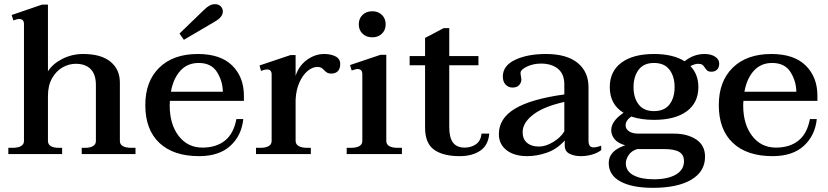

<svg xmlns="http://www.w3.org/2000/svg" viewBox="-20 -739 3972 921"><path d="M630 -30V0H372V-30H389Q412 -30 426 -38Q440 -46 440 -63V-331Q440 -382 415 -407.5Q390 -433 343 -433Q311 -433 280.5 -416Q250 -399 230 -364Q210 -329 210 -279V-63Q210 -46 224 -38Q238 -30 261 -30H278V0H20V-30H41Q66 -30 80.5 -38Q95 -46 95 -63V-624Q95 -648 71 -648Q63 -648 44 -641L36 -667L182 -717H210V-397Q233 -433 279 -456.5Q325 -480 379 -480Q465 -480 510 -443Q555 -406 555 -343V-63Q555 -46 569.5 -38Q584 -30 609 -30Z M862 -548 841 -578 959 -692Q986 -719 1010 -719Q1029 -719 1039 -708.5Q1049 -698 1049 -684Q1049 -657 1010 -635ZM795 -255Q794 -248 794 -234Q794 -143 837 -87Q880 -31 951 -31Q1017 -31 1059 -64.5Q1101 -98 1114 -168H1147Q1139 -89 1085 -39.5Q1031 10 935 10Q812 10 744.5 -53.5Q677 -117 677 -235Q677 -349 744 -414.5Q811 -480 929 -480Q1038 -480 1094 -424.5Q1150 -369 1150 -280V-255ZM800 -299H1049Q1048 -351 1020.5 -394Q993 -437 933 -437Q879 -437 845 -399.5Q811 -362 800 -299Z M1612 -432Q1612 -409 1600.5 -397.5Q1589 -386 1569 -386Q1557 -386 1550 -390Q1543 -394 1535 -402Q1528 -410 1521 -414Q1514 -418 1503 -418Q1479 -418 1455.5 -398.5Q1432 -379 1416 -343Q1400 -307 1398 -260V-64Q1398 -47 1412.5 -38.5Q1427 -30 1452 -30H1471V0H1208V-30H1230Q1254 -30 1268.5 -38Q1283 -46 1283 -63V-382Q1283 -406 1260 -406Q1251 -406 1232 -399L1225 -425L1374 -475H1398V-375Q1413 -423 1452 -451.5Q1491 -480 1535 -480Q1567 -480 1589.5 -468.5Q1612 -457 1612 -432Z M1701 -622Q1701 -650 1719 -667.5Q1737 -685 1766 -685Q1794 -685 1812 -667.5Q1830 -650 1830 -622Q1830 -595 1812 -577.5Q1794 -560 1766 -560Q1737 -560 1719 -577.5Q1701 -595 1701 -622ZM1643 -30H1664Q1689 -30 1703.5 -38Q1718 -46 1718 -63V-383Q1718 -408 1694 -408Q1689 -408 1680.5 -405Q1672 -402 1667 -401L1659 -427L1805 -476H1833V-63Q1833 -46 1847.5 -38Q1862 -30 1886 -30H1908V0H1643Z M2327 -98Q2322 -42 2283.5 -16Q2245 10 2185 10Q2105 10 2062 -21Q2019 -52 2019 -127V-426H1945V-470H2019V-557L2108 -604H2135V-470H2275V-426H2135V-129Q2135 -79 2153 -55Q2171 -31 2209 -31Q2240 -31 2263 -47Q2286 -63 2290 -98Z M2373 -96Q2373 -171 2450 -217.5Q2527 -264 2687 -286V-334Q2687 -384 2656.5 -409Q2626 -434 2575 -434Q2538 -434 2507.5 -419.5Q2477 -405 2477 -389Q2477 -382 2479 -372.5Q2481 -363 2481 -358Q2481 -343 2470.5 -331Q2460 -319 2438 -319Q2419 -319 2405.5 -333Q2392 -347 2392 -372Q2392 -424 2451 -452Q2510 -480 2599 -480Q2698 -480 2750.5 -437.5Q2803 -395 2803 -321V-64Q2803 -32 2827 -32Q2842 -32 2864 -40V-19Q2846 -5 2820 2.5Q2794 10 2766 10Q2735 10 2712 -1.5Q2689 -13 2689 -41V-65Q2651 -23 2603 -6.5Q2555 10 2509 10Q2447 10 2410 -18.5Q2373 -47 2373 -96ZM2687 -109V-250Q2588 -228 2537.5 -189Q2487 -150 2487 -105Q2487 -72 2508 -54Q2529 -36 2565 -36Q2598 -36 2634 -58Q2670 -80 2687 -109Z M3430 -434Q3430 -416 3420 -405.5Q3410 -395 3392 -395Q3380 -395 3374 -399.5Q3368 -404 3362 -413Q3356 -423 3349.5 -428Q3343 -433 3328 -433Q3314 -433 3292 -422Q3330 -382 3330 -321Q3330 -246 3274 -205Q3218 -164 3117 -164Q3056 -164 3008 -180Q2981 -161 2981 -138Q2981 -120 2997.5 -109Q3014 -98 3043 -98H3213Q3277 -98 3319.5 -70Q3362 -42 3362 13Q3362 84 3296 123Q3230 162 3112 162Q3012 162 2956 131.5Q2900 101 2900 43Q2900 -16 2979 -42Q2944 -52 2928 -71.5Q2912 -91 2912 -115Q2912 -158 2971 -198Q2905 -238 2905 -321Q2905 -397 2961 -438.5Q3017 -480 3117 -480Q3209 -480 3264 -445Q3307 -480 3360 -480Q3391 -480 3410.5 -467Q3430 -454 3430 -434ZM3216 -321Q3216 -372 3191.5 -404.5Q3167 -437 3117 -437Q3068 -437 3043.5 -404.5Q3019 -372 3019 -321Q3019 -270 3043.5 -238Q3068 -206 3117 -206Q3167 -206 3191.5 -238Q3216 -270 3216 -321ZM2982 44Q2982 82 3018.5 101.5Q3055 121 3116 121Q3183 121 3222 98.5Q3261 76 3261 34Q3261 4 3238.5 -10Q3216 -24 3164 -24H3037Q3008 -15 2995 5.5Q2982 26 2982 44Z M3546 -255Q3545 -248 3545 -234Q3545 -143 3588 -87Q3631 -31 3702 -31Q3768 -31 3810 -64.5Q3852 -98 3865 -168H3898Q3890 -89 3836 -39.5Q3782 10 3686 10Q3563 10 3495.5 -53.5Q3428 -117 3428 -235Q3428 -349 3495 -414.5Q3562 -480 3680 -480Q3789 -480 3845 -424.5Q3901 -369 3901 -280V-255ZM3551 -299H3800Q3799 -351 3771.5 -394Q3744 -437 3684 -437Q3630 -437 3596 -399.5Q3562 -362 3551 -299Z"/></svg>

Font: Taviraj Medium
Style: Regular
Weight: 500
Designer: Katatrad Team
Foundry: CadsonDemak
Version: Version 1.001